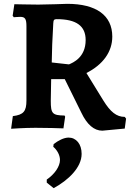

<svg xmlns="http://www.w3.org/2000/svg" viewBox="-20 -666 681 1002"><path d="M514 16 631 5 638 -47 631 -56C588 -56 556 -82 519 -142L431 -285C518 -329 566 -396 566 -475C566 -586 482 -646 331 -646C331 -646 220 -642 180 -642C141 -642 55 -644 55 -644L46 -584L52 -576C52 -576 73 -578 86 -578C111 -578 118 -567 118 -529V-142C118 -85 103 -67 47 -60L38 6C38 6 106 1 165 1C201 1 311 3 311 4L320 -57L317 -63C253 -64 245 -73 245 -140L247 -253H318L405 -77C434 -16 471 16 514 16ZM340 -330 250 -340C251 -402 253 -463 258 -544C259 -562 262 -566 276 -566C378 -566 427 -531 427 -457C427 -366 361 -339 340 -330ZM260 316C337 274 406 208 406 137C406 85 377 52 338 52C313 52 283 68 260 86L258 100C277 116 293 142 293 169C293 203 264 244 224 271V287Z"/></svg>

Font: Alegreya SC
Style: Bold
Weight: 700
Designer: Juan Pablo del Peral
Foundry: Huerta Tipografica
Version: Version 2.007;PS 002.007;hotconv 1.0.88;makeotf.lib2.5.64775